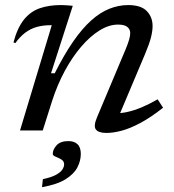

<svg xmlns="http://www.w3.org/2000/svg" viewBox="-20 -528 706 777"><path d="M42 -353.5 34.5 -356.5Q50.5 -416 77.2 -449Q104 -482 141.5 -494.8Q179 -507.5 225.5 -507.5Q233.5 -507.5 241.5 -507Q249.5 -506.5 257.8 -506Q266 -505.5 274.5 -504.5L186.5 -231.5H201.5Q239.5 -307 276 -359.8Q312.5 -412.5 348.8 -445Q385 -477.5 422.5 -492.5Q460 -507.5 499 -507.5Q550.5 -507.5 574 -483.2Q597.5 -459 597.5 -422.5Q597.5 -403 591 -376.8Q584.5 -350.5 566.5 -308L454 -41.5L445.5 -70Q468.5 -69 495 -74.8Q521.5 -80.5 552.2 -93.2Q583 -106 618 -126L640 -92Q589 -52 547 -29.8Q505 -7.5 471.2 1.2Q437.5 10 411 10Q379 10 368.2 -3.8Q357.5 -17.5 372.5 -53L489 -330Q499 -354.5 503 -369Q507 -383.5 507 -394Q507 -409.5 495.2 -419Q483.5 -428.5 457.5 -428.5Q421 -428.5 382.8 -404.8Q344.5 -381 308.5 -339Q272.5 -297 242.2 -241Q212 -185 191 -120L153 0H61L189.5 -426Q189 -426 187.2 -426Q185.5 -426 184.5 -426Q154.5 -426 129.2 -419Q104 -412 82.5 -396Q61 -380 42 -353.5ZM193.5 95Q193.5 77 209 60Q224.5 43 257 43Q280 43 293.5 55.5Q307 68 307 95Q307 122 293.5 148.8Q280 175.5 246 197Q212 218.5 150 229.5L153.5 197Q189 189.5 207.5 179Q226 168.5 232.8 157.5Q239.5 146.5 239.5 137Q239.5 124 228 117.2Q216.5 110.5 205 106Q193.5 101.5 193.5 95Z"/></svg>

Font: Newsreader 8pt
Style: Italic
Weight: 400
Italic angle: -17°
Version: Version 1.003